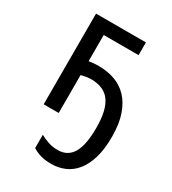

<svg xmlns="http://www.w3.org/2000/svg" viewBox="-189 -637 882 983"><g transform="rotate(30 252.0 -145.5)"><path d="M270 245.1Q233.4 245.1 207.5 237.5Q181.6 230 159.2 215.8V137.2Q180.2 148.9 206.1 158Q231.9 167 264.2 167Q321.8 167 350.3 119.4Q378.9 71.8 378.9 -30.8Q378.9 -134.3 343.8 -183.6Q308.6 -232.9 231.9 -232.9Q219.2 -232.9 204.1 -230.5Q189 -228 173.8 -224.1V0H85V-536.1H379.9V-460.9H173.8V-306.2Q188 -308.6 202.4 -309.8Q216.8 -311 231.9 -311Q281.7 -311 325.4 -295.9Q369.1 -280.8 401.6 -247.1Q434.1 -213.4 452.6 -159.9Q471.2 -106.4 471.2 -29.8Q471.2 43.5 455.6 95.5Q439.9 147.5 412.8 180.7Q385.7 213.9 349.1 229.5Q312.5 245.1 270 245.1Z"/></g></svg>

Font: WenQuanYi Micro Hei
Style: Regular
Weight: 400
Foundry: Ascender Corporation
Version: Version 0.2.0-beta